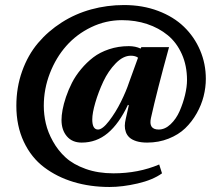

<svg xmlns="http://www.w3.org/2000/svg" viewBox="-20 -727 873 762"><path d="M346.2 -252.9Q346.2 -212.9 369.1 -212.9Q386.7 -212.9 412.8 -246.8Q439 -280.8 460 -323.2Q481 -365.7 492.2 -399.9L527.8 -498Q517.6 -505.9 499 -505.9Q468.8 -505.9 439.2 -475.6Q409.7 -445.3 390.1 -403.6Q370.6 -361.8 358.4 -320.1Q346.2 -278.3 346.2 -252.9ZM44.9 -307.1Q44.9 -380.4 67.9 -444.6Q90.8 -508.8 130.9 -556.2Q170.9 -603.5 224.9 -637.9Q278.8 -672.4 341.8 -689.7Q404.8 -707 472.2 -707Q545.9 -707 607.4 -683.8Q668.9 -660.6 710.2 -620.6Q751.5 -580.6 774.2 -527.3Q796.9 -474.1 796.9 -414.1Q796.9 -379.9 788.1 -345Q779.3 -310.1 760.5 -276.9Q741.7 -243.7 715.1 -218Q688.5 -192.4 649.2 -176.8Q609.9 -161.1 564 -161.1Q539.1 -161.1 521.2 -166.7Q503.4 -172.4 493.7 -181.4Q483.9 -190.4 479.5 -202.9Q475.1 -215.3 475.3 -228Q475.6 -240.7 479 -254.9L491.2 -309.1L487.8 -311Q452.6 -236.3 407.7 -198.7Q362.8 -161.1 304.2 -161.1Q266.6 -161.1 245.4 -186Q224.1 -210.9 224.1 -251Q224.1 -268.6 228.3 -291.3Q232.4 -314 241.9 -342.3Q251.5 -370.6 265.6 -398.4Q279.8 -426.3 301.8 -452.6Q323.7 -479 350.1 -499.3Q376.5 -519.5 413.1 -531.7Q449.7 -543.9 491.2 -543.9Q517.6 -543.9 538.1 -534.2L541 -540H650.9Q602.5 -364.3 579.1 -258.8Q568.8 -212.9 609.9 -212.9Q634.8 -212.9 657 -233.9Q679.2 -254.9 692.9 -286.1Q706.5 -317.4 714.4 -350.1Q722.2 -382.8 722.2 -409.2Q722.2 -466.3 701.7 -512.2Q681.2 -558.1 645.8 -587.2Q610.4 -616.2 564 -631.6Q517.6 -647 463.9 -647Q399.9 -647 342 -619.1Q284.2 -591.3 243.2 -544.9Q202.1 -498.5 178 -436.3Q153.8 -374 153.8 -307.1Q153.8 -272 161.9 -237.1Q169.9 -202.1 190.2 -165.8Q210.4 -129.4 240.7 -101.8Q271 -74.2 320.1 -56.6Q369.1 -39.1 430.2 -39.1Q529.3 -39.1 611.8 -74.2L623 -39.1Q586.4 -12.7 526.1 1.2Q465.8 15.1 415 15.1Q338.4 15.1 272.5 -4.6Q206.5 -24.4 155.3 -63Q104 -101.6 74.5 -164.3Q44.9 -227.1 44.9 -307.1Z"/></svg>

Font: Linguistics Pro
Style: Bold
Weight: 700
Designer: Stefan Peev, Context Ltd
Foundry: Stefan Peev, Context Ltd
Version: Version 001.000